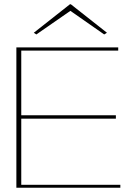

<svg xmlns="http://www.w3.org/2000/svg" viewBox="-20 -883 631 903"><path d="M57 0V-660H536V-645H80V-341H525V-325H80V-14H546V0ZM151 -721 139 -729 309 -863H313L483 -729L470 -721L311 -832Z"/></svg>

Font: Panamera Thin
Style: Regular
Weight: 100
Designer: Bastien Sozeau
Foundry: NBR — Bastien Sozeau
Version: Version 3.003;gftools[0.9.33]